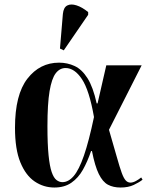

<svg xmlns="http://www.w3.org/2000/svg" viewBox="-20 -828 671 858"><path d="M223 10Q175 10 135 -17Q95 -44 71 -102.5Q47 -161 47 -257Q47 -405 102.5 -476.5Q158 -548 244 -548Q281 -548 313.5 -533Q346 -518 371 -478.5Q396 -439 412 -366H416L455 -536H613L467 -248Q489 -173 502 -126.5Q515 -80 524 -55.5Q533 -31 542 -21.5Q551 -12 563 -12Q574 -12 587 -19Q600 -26 611 -35L617 -25Q602 -13 577.5 -1.5Q553 10 519 10Q486 10 462.5 -2.5Q439 -15 421.5 -50.5Q404 -86 391 -153H387Q371 -106 350.5 -69.5Q330 -33 299 -11.5Q268 10 223 10ZM259 -14Q286 -14 309.5 -41.5Q333 -69 355 -132.5Q377 -196 400 -305Q379 -425 346 -474.5Q313 -524 273 -524Q247 -524 229 -500.5Q211 -477 201.5 -420.5Q192 -364 192 -264Q192 -184 197 -134.5Q202 -85 211 -59Q220 -33 232.5 -23.5Q245 -14 259 -14ZM265 -603 248 -611 261 -766Q264 -795 280.5 -803.5Q297 -812 322 -804Q347 -796 374 -774V-762Z"/></svg>

Font: Noto Serif Display SemiCondensed
Style: Bold
Weight: 700
Width: 4
Designer: Monotype Design Team
Foundry: Monotype Imaging Inc.
Version: Version 2.009